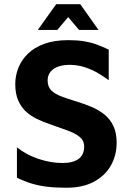

<svg xmlns="http://www.w3.org/2000/svg" viewBox="-20 -870 614 903"><path d="M292 13Q241.4 13 201 8.1Q160.6 3.2 126.6 -7.4Q92.6 -18 59.6 -34.4V-177.2Q103.6 -141.8 161.2 -122.6Q218.8 -103.4 274 -103.4Q323.6 -103.4 349.7 -122.7Q375.8 -142 375.8 -180.6Q375.8 -209.4 353.4 -227.1Q331 -244.8 293.5 -257.8Q256 -270.8 211.8 -286.8Q182 -297 153.3 -310.8Q124.6 -324.6 101.8 -345.7Q79 -366.8 65.4 -398.1Q51.8 -429.4 51.8 -474.8Q51.8 -513.8 66.5 -551Q81.2 -588.2 111.3 -617.5Q141.4 -646.8 188.7 -664Q236 -681.2 301.4 -681.2Q341.6 -681.2 373 -676.3Q404.4 -671.4 432.4 -661.5Q460.4 -651.6 491.4 -636.6V-493Q467.2 -510.6 439.8 -526.6Q412.4 -542.6 381.2 -553.1Q350 -563.6 316.2 -564.8Q282.8 -566 257.5 -558Q232.2 -550 218.1 -533Q204 -516 204 -491.8Q204 -462.2 221 -445.1Q238 -428 268.2 -416.7Q298.4 -405.4 337.6 -393.4Q377.4 -381.4 412.1 -366.6Q446.8 -351.8 472.9 -330Q499 -308.2 513.8 -276.3Q528.6 -244.4 528.6 -198.8Q528.6 -140 501.7 -92Q474.8 -44 422.1 -15.5Q369.4 13 292 13ZM157.8 -729.2 244.2 -850.4H357.4L443.4 -729.2H351.8L300.6 -789.6L249.4 -729.2Z"/></svg>

Font: Maven Pro VF Beta
Style: Regular
Weight: 400
Designer: Joe Prince
Foundry: Joe Prince
Version: Version 2.002